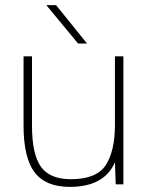

<svg xmlns="http://www.w3.org/2000/svg" viewBox="-20 -720 600 750"><path d="M432 0 429 -86Q387 10 253 10Q158 10 115 -47Q72 -104 72 -230V-500H105V-230Q105 -117 140 -68.5Q175 -20 257 -20Q357 -20 393 -75Q429 -130 429 -233V-500H462V0ZM199 -700 320 -550H285L161 -700Z"/></svg>

Font: Fivo Sans Thin
Style: Regular
Weight: 250
Foundry: Alexander Slobzheninov
Version: 1.0